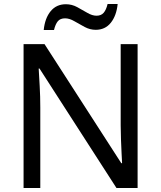

<svg xmlns="http://www.w3.org/2000/svg" viewBox="-20 -933 800 953"><path d="M663 0H558L176 -593H172Q174 -558 177 -506Q180 -454 180 -399V0H97V-714H201L582 -123H586Q585 -139 583.5 -171Q582 -203 580.5 -241Q579 -279 579 -311V-714H663ZM197 -784Q203 -843 231.5 -877.5Q260 -912 307 -912Q337 -912 363.5 -897.5Q390 -883 414 -869Q438 -855 459 -855Q482 -855 494.5 -869.5Q507 -884 514 -913H564Q558 -855 530 -820Q502 -785 455 -785Q427 -785 400.5 -799Q374 -813 349.5 -827.5Q325 -842 303 -842Q279 -842 267 -827.5Q255 -813 248 -784Z"/></svg>

Font: Noto Sans
Style: Regular
Weight: 400
Designer: Monotype Design Team
Foundry: Monotype Imaging Inc.
Version: Version 2.007